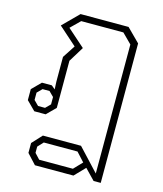

<svg xmlns="http://www.w3.org/2000/svg" viewBox="-122 -648 857 1012"><g transform="rotate(15 307.0 -142.0)"><path d="M115 220V166L165 112H373L486 233V-471L434 -523H204L153 -473L249 -388L198 -305V-48L150 0H88L40 -48V-108L88 -156H142L162 -139L160 -181V-316L205 -385L106 -473L191 -558H453L524 -487V274H485L430 217L375 274H165ZM138 -32 164 -58V-98L138 -124H100L74 -98V-58L100 -32ZM363 240 407 194 363 146H179L151 176V210L179 240Z"/></g></svg>

Font: Chakra Petch ExtraLight
Style: Regular
Weight: 275
Designer: Katatrad Aksorn Co.,Ltd.
Foundry: Cadson Demak Co.,Ltd.
Version: Version 1.000; ttfautohint (v1.6)